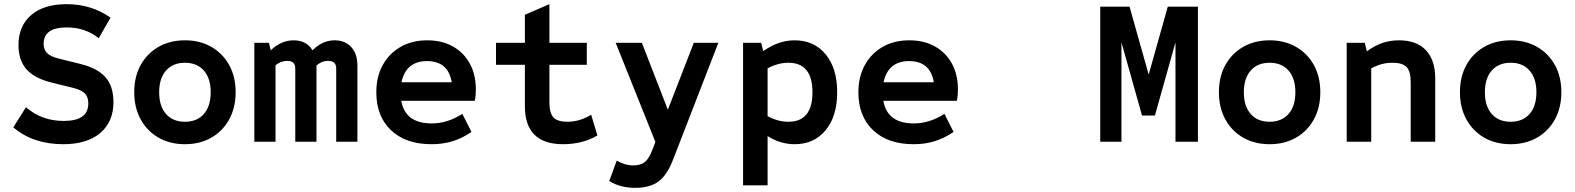

<svg xmlns="http://www.w3.org/2000/svg" viewBox="-20 -682 7580 924"><path d="M284 12Q214 12 154 -7.5Q94 -27 44 -69L105 -166Q144 -132 189.5 -116Q235 -100 287 -100Q405 -100 405 -184Q405 -216 388.5 -232.5Q372 -249 332 -259L227 -285Q146 -305 107.5 -348.5Q69 -392 69 -465Q69 -557 130 -609.5Q191 -662 301 -662Q420 -662 512 -597L455 -498Q391 -550 301 -550Q190 -550 190 -471Q190 -443 206.5 -426.5Q223 -410 263 -400L368 -374Q449 -354 487.5 -310.5Q526 -267 526 -190Q526 -96 462.5 -42Q399 12 284 12Z M870 12Q798 12 743 -19.5Q688 -51 657 -107.5Q626 -164 626 -238Q626 -313 657 -369Q688 -425 743 -456.5Q798 -488 870 -488Q942 -488 997 -456.5Q1052 -425 1083 -369Q1114 -313 1114 -238Q1114 -164 1083 -107.5Q1052 -51 997 -19.5Q942 12 870 12ZM870 -96Q928 -96 961 -133.5Q994 -171 994 -238Q994 -305 961 -342.5Q928 -380 870 -380Q812 -380 779 -342.5Q746 -305 746 -238Q746 -171 779 -133.5Q812 -96 870 -96Z M1204 0V-476H1274L1283 -440Q1334 -488 1393 -488Q1455 -488 1484 -440Q1532 -488 1590 -488Q1641 -488 1670.5 -455.5Q1700 -423 1700 -367V0H1598V-353Q1598 -389 1559 -389Q1528 -389 1503 -367V0H1401V-353Q1401 -389 1362 -389Q1332 -389 1306 -368V0Z M2057 12Q1933 12 1862 -55Q1791 -122 1791 -238Q1791 -313 1822 -369Q1853 -425 1908 -456.5Q1963 -488 2036 -488Q2107 -488 2159.5 -458.5Q2212 -429 2241 -376Q2270 -323 2270 -252Q2270 -239 2269 -225.5Q2268 -212 2265 -197H1911Q1930 -88 2058 -88Q2133 -88 2205 -134L2249 -47Q2203 -16 2157 -2Q2111 12 2057 12ZM1912 -286H2154Q2137 -388 2035 -388Q1934 -388 1912 -286Z M2690 12Q2506 12 2506 -171V-370H2367V-476H2506V-611L2624 -662V-476H2804V-370H2624V-189Q2624 -138 2643.5 -117Q2663 -96 2711 -96Q2770 -96 2825 -130L2855 -30Q2783 12 2690 12Z M3037 222Q2964 222 2912 189L2948 91Q2987 114 3028 114Q3063 114 3083.5 97.5Q3104 81 3120 38L3134 1L2943 -476H3069L3194 -154L3319 -476H3437L3220 84Q3191 160 3149.5 191Q3108 222 3037 222Z M3556 210V-476H3643L3653 -436Q3727 -488 3804 -488Q3898 -488 3953.5 -420.5Q4009 -353 4009 -238Q4009 -123 3953.5 -55.5Q3898 12 3804 12Q3771 12 3738.5 2.5Q3706 -7 3674 -27V210ZM3774 -96Q3890 -96 3890 -238Q3890 -380 3774 -380Q3724 -380 3674 -353V-123Q3724 -96 3774 -96Z M4377 12Q4253 12 4182 -55Q4111 -122 4111 -238Q4111 -313 4142 -369Q4173 -425 4228 -456.5Q4283 -488 4356 -488Q4427 -488 4479.5 -458.5Q4532 -429 4561 -376Q4590 -323 4590 -252Q4590 -239 4589 -225.5Q4588 -212 4585 -197H4231Q4250 -88 4378 -88Q4453 -88 4525 -134L4569 -47Q4523 -16 4477 -2Q4431 12 4377 12ZM4232 -286H4474Q4457 -388 4355 -388Q4254 -388 4232 -286Z M5275 0V-650H5416L5508 -323L5600 -650H5745V0H5637V-478L5538 -126H5476L5377 -478V0Z M6090 12Q6018 12 5963 -19.5Q5908 -51 5877 -107.5Q5846 -164 5846 -238Q5846 -313 5877 -369Q5908 -425 5963 -456.5Q6018 -488 6090 -488Q6162 -488 6217 -456.5Q6272 -425 6303 -369Q6334 -313 6334 -238Q6334 -164 6303 -107.5Q6272 -51 6217 -19.5Q6162 12 6090 12ZM6090 -96Q6148 -96 6181 -133.5Q6214 -171 6214 -238Q6214 -305 6181 -342.5Q6148 -380 6090 -380Q6032 -380 5999 -342.5Q5966 -305 5966 -238Q5966 -171 5999 -133.5Q6032 -96 6090 -96Z M6461 0V-476H6548L6558 -435Q6596 -463 6633.5 -475.5Q6671 -488 6713 -488Q6797 -488 6842 -440.5Q6887 -393 6887 -305V0H6769V-287Q6769 -338 6749.5 -359Q6730 -380 6682 -380Q6654 -380 6629.5 -373.5Q6605 -367 6579 -353V0Z M7250 12Q7178 12 7123 -19.5Q7068 -51 7037 -107.5Q7006 -164 7006 -238Q7006 -313 7037 -369Q7068 -425 7123 -456.5Q7178 -488 7250 -488Q7322 -488 7377 -456.5Q7432 -425 7463 -369Q7494 -313 7494 -238Q7494 -164 7463 -107.5Q7432 -51 7377 -19.5Q7322 12 7250 12ZM7250 -96Q7308 -96 7341 -133.5Q7374 -171 7374 -238Q7374 -305 7341 -342.5Q7308 -380 7250 -380Q7192 -380 7159 -342.5Q7126 -305 7126 -238Q7126 -171 7159 -133.5Q7192 -96 7250 -96Z"/></svg>

Font: Sometype Mono
Style: Bold
Weight: 700
Monospace: yes
Designer: Ryoichi Tsunekawa
Foundry: Dharma Type
Version: Version 1.000; ttfautohint (v1.8.3)